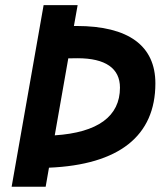

<svg xmlns="http://www.w3.org/2000/svg" viewBox="-20 -713 626 733"><path d="M24.4 0H154.3L167 -72.8C434.1 -84 573.2 -193.8 573.2 -394.5C573.2 -538.6 470.2 -613.8 272.5 -613.8C269 -613.8 265.6 -613.8 262.2 -613.8L276.4 -693.4H146.5ZM189 -196.3 240.7 -490.2C252 -490.7 263.7 -490.7 275.9 -490.7C382.8 -490.7 438 -452.1 438 -378.4C438 -268.6 353 -207 189 -196.3Z"/></svg>

Font: Cascadia Mono PL
Style: Bold Italic
Weight: 700
Italic angle: -10°
Monospace: yes
Designer: Aaron Bell
Foundry: Saja Typeworks
Version: Version 2404.023